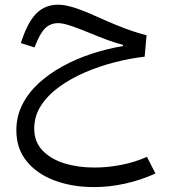

<svg xmlns="http://www.w3.org/2000/svg" viewBox="-20 -457 707 803"><path d="M223.8 -437.4Q169.7 -437.4 133.5 -402.3Q97.4 -367.2 70.3 -286.2L67.2 -276.8L124.5 -258.6L127.9 -267.5Q147.3 -317.8 169.1 -339Q190.9 -360.2 223.5 -360.2Q240.5 -360.2 268.2 -351.7Q296 -343.3 346.7 -322.5Q392.9 -303.3 427.9 -290.4Q463 -277.5 494.2 -269.4V-264.5Q428.3 -253.3 363.7 -232.2Q299.2 -211 242.4 -180Q185.7 -149.1 141.9 -108.9Q98.2 -68.8 73.3 -19.4Q48.4 30 48.4 87.9Q48.4 164.8 91.9 217.8Q135.4 270.9 209.1 298.2Q282.7 325.5 373.5 325.5Q437.1 325.5 502.6 311.1Q568.1 296.8 630 268.6L594.7 199Q545.8 220.8 488.9 232.2Q431.9 243.7 374.2 243.7Q305.5 243.7 248.3 225.8Q191.1 207.8 157.1 171.5Q123.1 135.2 123.1 80.6Q123.1 28.5 151.4 -15.2Q179.6 -58.9 227.6 -93.7Q275.7 -128.4 335.8 -154.4Q395.9 -180.3 460.4 -196.7Q524.8 -213.1 585 -219.9L593 -309.4Q564.1 -317 534.2 -326.9Q504.3 -336.8 468.1 -351.6Q432 -366.4 384.5 -387.7Q320.7 -416.3 284.8 -426.8Q249 -437.4 223.8 -437.4Z"/></svg>

Font: Estedad-FD VF
Style: Regular
Weight: 100
Designer: Amin Abedi
Version: Version 7.3